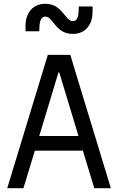

<svg xmlns="http://www.w3.org/2000/svg" viewBox="-20 -988 620 1008"><path d="M103 0 163 -197H415L475 0H562L349 -700H231L18 0ZM186 -274 287 -608H291L392 -274ZM114 -824H186L187 -845C188 -883 199 -901 218 -901C260 -901 270 -810 362 -810C426 -810 466 -855 466 -927V-954H394L393 -933C392 -895 382 -877 363 -877C320 -877 310 -968 218 -968C154 -968 114 -923 114 -851Z"/></svg>

Font: CommitMono-dimboump
Style: Regular
Weight: 400
Monospace: yes
Designer: Eigil Nikolajsen
Foundry: Eigil Nikolajsen
Version: Version 1.143